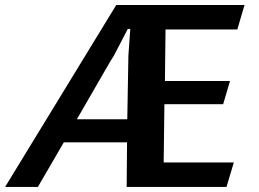

<svg xmlns="http://www.w3.org/2000/svg" viewBox="-44 -735 1019 755"><path d="M455.6 -175.3H207L105 0H-23.9L413.1 -715.3H917.5L889.2 -619.1H606.9L604.5 -416.5H860.4L833.5 -325.2H602.5L599.6 -96.2H875.5L846.7 0H454.1ZM456.5 -266.1 460.9 -516.1 468.3 -621.1H458.5L403.8 -516.1L389.2 -492.7L258.3 -266.1Z"/></svg>

Font: Proza Libre
Style: SemiBold Italic
Weight: 600
Designer: Jasper de Waard
Foundry: Jasper de Waard
Version: Version 1.000; ttfautohint (v1.4.1.8-43bc)